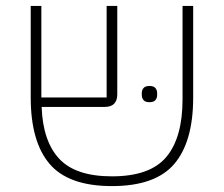

<svg xmlns="http://www.w3.org/2000/svg" viewBox="-20 -618 758 650"><path d="M359 12Q212 12 148 -63Q84 -138 84 -288V-598H120V-288H341V-598H377V-298Q377 -278 366.5 -267Q356 -256 334 -256H121Q125 -140 180.5 -80.5Q236 -21 359 -21Q488 -21 543 -86.5Q598 -152 598 -282V-598H634V-288Q634 -138 570 -63Q506 12 359 12ZM486 -272Q472 -272 466 -279Q460 -286 460 -296V-303Q460 -313 466 -320Q472 -327 486 -327Q500 -327 506 -320Q512 -313 512 -303V-296Q512 -286 506 -279Q500 -272 486 -272Z"/></svg>

Font: IBM Plex Sans Hebrew ExtLt
Style: Regular
Weight: 200
Designer: Mike Abbink, Paul van der Laan, Pieter van Rosmalen, Yanek Iontef
Foundry: Bold Monday
Version: Version 1.3